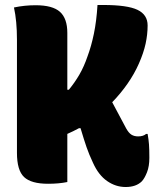

<svg xmlns="http://www.w3.org/2000/svg" viewBox="-20 -730 640 770"><path d="M36 -700Q78 -709 123 -709Q191 -709 220.5 -682.5Q250 -656 250 -598V-370H256Q280 -399 298.5 -431Q317 -463 331 -504Q346 -544 356.5 -594.5Q367 -645 371 -710H394Q491 -710 531.5 -690.5Q572 -671 572 -628Q572 -592 564 -555Q556 -518 537 -475Q519 -434 491.5 -394.5Q464 -355 430 -320L486 -215Q496 -197 507 -190Q518 -183 534 -183Q555 -183 566 -193H572Q576 -171 577.5 -151Q579 -131 579 -97Q579 -63 569.5 -39Q560 -15 549 -3Q526 20 484 20Q444 20 409.5 -4Q375 -28 353 -77Q337 -111 327 -140Q317 -169 303 -216H297Q273 -203 250 -193V0Q216 7 173 7Q105 7 76.5 -20Q48 -47 48 -117V-570Q48 -646 36 -700Z"/></svg>

Font: Recursive Mn Csl St Blk
Style: Regular
Weight: 900
Monospace: yes
Version: Version 1.079;hotconv 1.0.112;makeotfexe 2.5.65598; ttfautoh